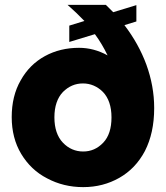

<svg xmlns="http://www.w3.org/2000/svg" viewBox="-20 -760 680 787"><path d="M490 -657C490 -657 539 -672 539 -672C539 -672 539 -739 539 -739C539 -739 444 -710 444 -710C444 -710 414 -740 414 -740C414 -740 257 -740 257 -740C257 -740 257 -740 257 -740C281 -719 304 -697 326 -674C326 -674 264 -655 264 -655C264 -655 264 -588 264 -588C264 -588 369 -620 369 -620C369 -620 369 -620 369 -620C389 -593 406 -564 421 -533C421 -533 421 -533 421 -533C383 -554 344 -564 304 -564C304 -564 304 -564 304 -564C253 -564 206 -553 164 -530C122 -507 89 -474 65 -431C40 -388 28 -337 28 -280C28 -280 28 -280 28 -280C28 -223 41 -172 67 -129C93 -86 128 -52 173 -29C218 -5 267 7 321 7C321 7 321 7 321 7C376 7 425 -6 469 -31C513 -56 548 -92 574 -141C599 -190 612 -248 612 -317C612 -317 612 -317 612 -317C612 -378 601 -437 580 -495C559 -552 529 -606 490 -657ZM321 -139C321 -139 321 -139 321 -139C289 -139 261 -151 238 -175C215 -199 203 -234 203 -279C203 -279 203 -279 203 -279C203 -324 215 -359 238 -383C261 -406 288 -418 320 -418C320 -418 320 -418 320 -418C351 -418 379 -406 402 -383C425 -359 437 -324 437 -279C437 -279 437 -279 437 -279C437 -234 426 -199 403 -175C380 -151 353 -139 321 -139Z"/></svg>

Font: Girnar Poppins
Style: Bold
Weight: 500
Designer: Ninad Kale (Devanagari), Jonny Pinhorn (Latin)
Foundry: Indian Type Foundry
Version: ""